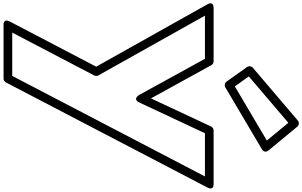

<svg xmlns="http://www.w3.org/2000/svg" viewBox="-396 -988 1741 1106"><g transform="rotate(90 475.0 -435.5)"><path d="M362.7 -997.8 629.9 -1225.5 732.1 -1101.6 420 -917.2ZM312.8 -1021C303.4 -1013 301.1 -998.1 308.6 -987.5L392.6 -869.5C399.9 -859.3 414.5 -855.9 425.7 -862.5L782.7 -1073.5C803 -1085.5 795.4 -1103.5 789.3 -1110.9L652.3 -1276.9C643.2 -1288 627 -1288.8 616.8 -1280ZM689.9 -745H938.8L359.8 365H110.3L357.2 -107.4C361.1 -115 360.7 -124.3 356.8 -131.2L12.7 -745H261.2L469.1 -367C469.1 -367 492.8 -323.9 513.6 -368.4ZM674 -795C666 -795 655.7 -789.8 651.4 -780.6L489.2 -434.1L297.9 -782C294 -789.1 285.3 -795 276 -795H-30C-76.4 -795 -51.8 -757.8 -51.8 -757.8L306.6 -118.6L46.8 378.4C25.7 419 69 415 69 415H375C383.6 415 392.8 409.9 397.2 401.6L1002.2 -758.4C1023.3 -799 980 -795 980 -795Z"/></g></svg>

Font: Poland Can Into
Style: BigWritingsOLn
Weight: 700
Foundry: Cannot Into Space Fonts
Version: Version 0.92